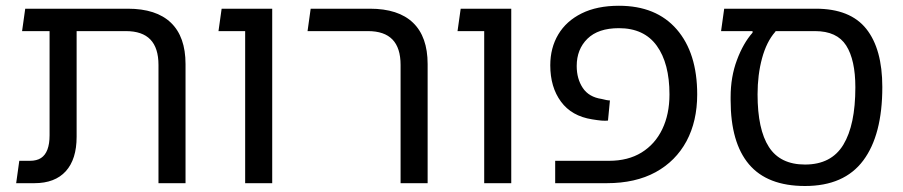

<svg xmlns="http://www.w3.org/2000/svg" viewBox="-20 -623 3071 653"><path d="M519 0V-402.1Q519 -460 491.4 -488.6Q463.9 -517.2 408.1 -517.2H148.6V-593.4H414.6Q511.5 -593.4 561.2 -545.8Q611 -498.1 611 -405.1V0ZM35 0 45.6 -76.1H81.6Q105.1 -76.1 119.5 -85.6Q133.9 -95 141.2 -114.2Q148.6 -133.4 148.6 -162.9V-572.8H240.6V-157.9Q240.6 -81.4 203.8 -40.7Q166.9 0 97 0ZM55.1 -517.2 65.8 -593.4H193.4V-517.2Z M813.8 0V-593.4H905.8V0ZM723.1 -517.2 733.8 -593.4H873.9V-517.2Z M1342.4 0V-402.1Q1342.4 -460 1314.8 -488.6Q1287.2 -517.2 1231.5 -517.2H1026L1036.6 -593.4H1238Q1334.9 -593.4 1384.6 -545.8Q1434.4 -498.1 1434.4 -405.1V0Z M1626.8 0V-593.4H1718.8V0ZM1536.1 -517.2 1546.8 -593.4H1686.9V-517.2Z M1868.2 0V-76.1H2051.5Q2116.2 -76.1 2162.1 -104.4Q2208 -132.8 2232.4 -183.6Q2256.9 -234.5 2256.9 -301.9Q2256.9 -407.5 2213.7 -467.4Q2170.5 -527.2 2084.9 -527.2Q2014.5 -527.2 1977.9 -491.3Q1941.4 -455.4 1941.4 -398.6Q1941.4 -355 1962.1 -323.9Q1982.8 -292.8 2026.5 -286.4Q2034.9 -284.2 2042.1 -282.8Q2049.2 -281.4 2054.4 -281.4L2047.8 -212.9Q2038.6 -211.8 2026 -212.8Q2013.4 -213.9 1993.9 -217.1Q1924.2 -228 1887.9 -277.3Q1851.5 -326.6 1851.5 -400.9Q1851.5 -460.1 1878.7 -505.8Q1905.9 -551.5 1958.1 -577.4Q2010.4 -603.4 2084.9 -603.4Q2212 -603.4 2281.6 -523.1Q2351.2 -442.8 2351.2 -301.9Q2351.2 -210.8 2314.8 -142.8Q2278.2 -74.9 2209.7 -37.4Q2141.1 0 2044 0Z M2717.9 9.6Q2589.9 9.6 2527.4 -64.1Q2464.9 -137.8 2464.9 -281.9V-293Q2464.9 -361.5 2486.4 -418.9Q2507.9 -476.4 2539.5 -511.9V-523.8L2626.8 -530.4L2616.1 -514.1Q2587.1 -481 2571.8 -425Q2556.5 -369 2556.5 -302.1Q2556.5 -182.8 2595.1 -123.1Q2633.6 -63.4 2717.9 -63.4Q2807.4 -63.4 2848.2 -130.7Q2889.1 -198 2889.1 -325.8Q2889.1 -419.2 2857.9 -468.2Q2826.6 -517.2 2752 -517.2H2432.4L2443 -593.4H2754.5Q2871.6 -593.4 2926.2 -524.9Q2980.8 -456.4 2980.8 -326.9Q2980.8 -163.8 2915.9 -77.1Q2851.1 9.6 2717.9 9.6Z"/></svg>

Font: Noto Sans Hebrew Light
Style: Regular
Weight: 100
Version: Version 3.000